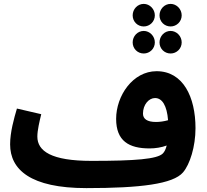

<svg xmlns="http://www.w3.org/2000/svg" viewBox="-20 -946 1064 987"><path d="M719 -810C750 -810 776 -835 776 -867C776 -899 750 -926 719 -926C687 -926 662 -899 662 -867C662 -835 687 -810 719 -810ZM857 -810C888 -810 914 -835 914 -867C914 -899 888 -926 857 -926C825 -926 800 -899 800 -867C800 -835 825 -810 857 -810ZM719 -671C750 -671 776 -696 776 -728C776 -760 750 -787 719 -787C687 -787 662 -760 662 -728C662 -696 687 -671 719 -671ZM857 -671C888 -671 914 -696 914 -728C914 -760 888 -787 857 -787C825 -787 800 -760 800 -728C800 -696 825 -671 857 -671ZM424 21C702 21 870 0 921 -60C956 -101 985 -192 985 -287C985 -448 921 -580 785 -580C662 -580 577 -453 577 -335C577 -221 643 -183 749 -183C779 -183 810 -188 837 -198C832 -179 826 -166 817 -157C788 -128 676 -119 450 -119C244 -119 172 -169 172 -244C172 -276 183 -322 192 -359L67 -388C52 -337 32 -267 32 -204C32 -74 137 21 424 21ZM715 -362C715 -408 745 -442 777 -442C814 -442 838 -403 844 -328C823 -322 801 -319 782 -319C736 -319 715 -335 715 -362Z"/></svg>

Font: Noto Sans Arabic UI
Style: Bold
Weight: 700
Designer: Monotype Design Team, Nadine Chahine and Nizar Qandah
Foundry: Monotype Imaging Inc.
Version: Version 2.010